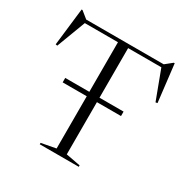

<svg xmlns="http://www.w3.org/2000/svg" viewBox="-169 -898 1022 1046"><g transform="rotate(30 342.0 -375.0)"><path d="M158 -354.5V-382.5H309.5V-694.5H101L32.5 -513L21.5 -515L49 -750H54.5L98 -715H585.5L629 -750H634.5L662 -515L650.5 -513L582.5 -694.5H373.5V-382.5H525V-354.5H373.5V-26L464 -9V0H218.5V-9L309.5 -26V-354.5Z"/></g></svg>

Font: Newsreader 72pt Light
Style: Regular
Weight: 300
Designer: Hugues Gentile
Foundry: Production Type
Version: Version 1.003; ttfautohint (v1.8.3)